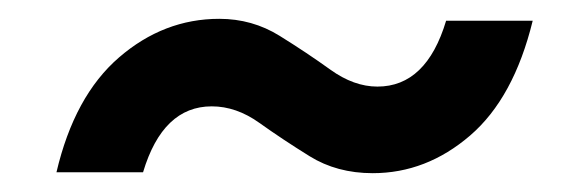

<svg xmlns="http://www.w3.org/2000/svg" viewBox="-20 -418 596 204"><path d="M546 -396Q526 -314 479.5 -274Q433 -234 376 -234Q338 -234 309 -252Q280 -270 255.5 -287.5Q231 -305 205 -305Q153 -305 132 -235H40Q59 -316 106.5 -357Q154 -398 213 -398Q248 -398 277 -380Q306 -362 331 -344Q356 -326 381 -326Q433 -326 454 -396Z"/></svg>

Font: Elaine Sans Medium
Style: Italic
Weight: 500
Italic angle: -13°
Designer: Wei Huang
Foundry: Wei Huang
Version: Version 2.001;December 24, 2019;FontCreator 12.0.0.2547 64-b